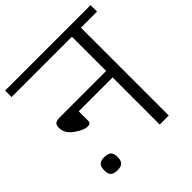

<svg xmlns="http://www.w3.org/2000/svg" viewBox="-204 -883 1051 1051"><g transform="rotate(-45 321.0 -358.0)"><path d="M97 -415Q73 -415 63.5 -406.5Q54 -398 54 -377Q54 -334 98 -302.5Q142 -271 172 -271Q195 -271 195 -292V-365H457V0H527V-680H652V-730H-10V-680H457V-415ZM116 14Q144 14 156.5 2Q169 -10 169 -37Q169 -65 156.5 -77Q144 -89 116 -89Q89 -89 77 -77Q65 -65 65 -37Q65 -10 77 2Q89 14 116 14Z"/></g></svg>

Font: Glegoo
Style: Regular
Weight: 400
Version: Version 2.0.1; ttfautohint (v0.9) -r 48 -G 60